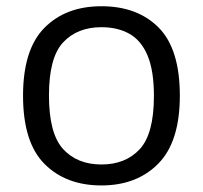

<svg xmlns="http://www.w3.org/2000/svg" viewBox="-20 -570 634 600"><path d="M297 9.5Q186 9.5 119 -57.8Q52 -125 52 -271Q52 -415.5 118.8 -483Q185.5 -550.5 297 -550.5Q409.5 -550.5 475.8 -483.8Q542 -417 542 -271Q542 -127 474.8 -58.8Q407.5 9.5 297 9.5ZM297 -56Q372.5 -56 416.8 -104Q461 -152 461 -270Q461 -349.5 441 -396.8Q421 -444 384.2 -464.5Q347.5 -485 297 -485Q221.5 -485 177.2 -437.5Q133 -390 133 -272Q133 -152.5 177.2 -104.2Q221.5 -56 297 -56Z"/></svg>

Font: Encode Sans Semi Expanded
Style: Regular
Weight: 400
Width: 6
Designer: Multiple Designers
Foundry: Impallari Type
Version: Version 3.000; ttfautohint (v1.8.3) -l 8 -r 50 -G 200 -x 14 